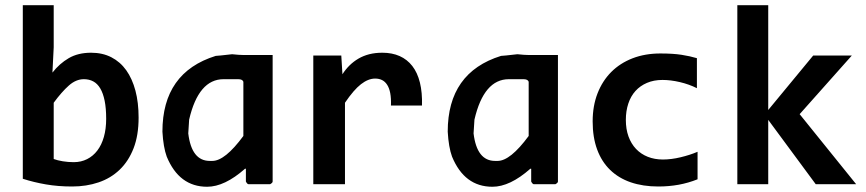

<svg xmlns="http://www.w3.org/2000/svg" viewBox="-20 -710 3339 740"><path d="M514.2 -256.8Q514.2 -188.5 494.9 -138.7Q475.6 -88.9 441.2 -55.9Q406.7 -22.9 359.9 -7.1Q313 8.8 257.8 8.8Q203.6 8.8 157 0.7Q110.4 -7.3 67.9 -21V-689.9H187V-527.8L182.1 -430.2Q209 -464.8 244.9 -485.8Q280.8 -506.8 331.1 -506.8Q375 -506.8 409.2 -489.3Q443.4 -471.7 466.6 -439.2Q489.7 -406.7 502 -360.6Q514.2 -314.5 514.2 -256.8ZM389.2 -252Q389.2 -293 383.3 -321.8Q377.4 -350.6 366.5 -369.1Q355.5 -387.7 339.6 -396.2Q323.7 -404.8 303.2 -404.8Q272.9 -404.8 245.4 -380.4Q217.8 -356 187 -314V-97.2Q201.2 -91.8 221.9 -88.4Q242.7 -85 264.2 -85Q292.5 -85 315.7 -96.7Q338.9 -108.4 355.2 -129.9Q371.6 -151.4 380.4 -182.4Q389.2 -213.4 389.2 -252Z M1030.8 -498V-10.3Q1030.8 -5.4 1021 0H938Q933.1 0 927.7 -10.3V-59.6H924.3Q845.7 9.8 778.3 9.8Q670.4 9.8 622.6 -106.4Q609.4 -142.6 606 -202.6Q606 -430.7 811.5 -494.6Q818.8 -494.6 874.5 -501Q902.8 -498 918 -498ZM705.6 -195.8Q718.3 -89.8 788.6 -89.8H798.3Q847.2 -89.8 918 -186V-395Q914.6 -404.8 897.9 -404.8H841.8Q745.1 -404.8 709 -249Z M1486.8 -303.2Q1487.8 -331.1 1484.1 -350.6Q1480.5 -370.1 1472.4 -382.8Q1464.4 -395.5 1452.6 -401.4Q1440.9 -407.2 1425.8 -407.2Q1399.4 -407.2 1371.3 -385.5Q1343.3 -363.8 1309.6 -314V0H1187.5V-496.1H1295.4L1299.8 -423.8Q1312 -442.9 1327.4 -458Q1342.8 -473.1 1361.6 -484.1Q1380.4 -495.1 1403.3 -501Q1426.3 -506.8 1453.6 -506.8Q1491.2 -506.8 1520.3 -493.9Q1549.3 -481 1569.1 -455.6Q1588.9 -430.2 1598.4 -391.8Q1607.9 -353.5 1606.4 -303.2Z M2130.4 -498V-10.3Q2130.4 -5.4 2120.6 0H2037.6Q2032.7 0 2027.3 -10.3V-59.6H2023.9Q1945.3 9.8 1877.9 9.8Q1770 9.8 1722.2 -106.4Q1709 -142.6 1705.6 -202.6Q1705.6 -430.7 1911.1 -494.6Q1918.5 -494.6 1974.1 -501Q2002.4 -498 2017.6 -498ZM1805.2 -195.8Q1817.9 -89.8 1888.2 -89.8H1897.9Q1946.8 -89.8 2017.6 -186V-395Q2014.2 -404.8 1997.6 -404.8H1941.4Q1844.7 -404.8 1808.6 -249Z M2668.5 -19Q2633.3 -4.9 2595.7 2Q2558.1 8.8 2517.1 8.8Q2458 8.8 2411.1 -7.3Q2364.3 -23.4 2331.5 -55.2Q2298.8 -86.9 2281.5 -133.8Q2264.2 -180.7 2264.2 -242.2Q2264.2 -301.8 2283 -350.1Q2301.8 -398.4 2335.9 -432.6Q2370.1 -466.8 2418.2 -485.4Q2466.3 -503.9 2525.4 -503.9Q2573.7 -503.9 2606.7 -498.8Q2639.6 -493.7 2666 -485.8V-370.1Q2635.7 -385.3 2600.3 -393.6Q2564.9 -401.9 2533.2 -401.9Q2500 -401.9 2473.6 -390.6Q2447.3 -379.4 2429.2 -359.4Q2411.1 -339.4 2401.6 -310.8Q2392.1 -282.2 2392.1 -248Q2392.1 -212.4 2402.3 -184.1Q2412.6 -155.8 2431.4 -136Q2450.2 -116.2 2476.6 -105.7Q2502.9 -95.2 2535.2 -95.2Q2550.8 -95.2 2568.1 -97.4Q2585.4 -99.6 2602.8 -103.8Q2620.1 -107.9 2637 -113.3Q2653.8 -118.7 2668.5 -125Z M3124 0 2940.9 -248V0H2821.8V-689.9H2940.9V-286.1L3114.3 -496.1H3263.2L3062 -270L3279.8 0Z"/></svg>

Font: Code New Roman
Style: Bold
Weight: 700
Monospace: yes
Designer: Sam Radian
Foundry: Code New Roman
Version: Version 1.508 October 19, 2014